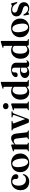

<svg xmlns="http://www.w3.org/2000/svg" viewBox="2125 -2908 794 5084"><g transform="rotate(-90 2522.0 -366.0)"><path d="M451.5 -340Q451.5 -312.5 433.8 -294.8Q416 -277 386 -277Q356.5 -277 340 -294Q323.5 -311 323.5 -341V-366Q323.5 -399 304.8 -418.5Q286 -438 253.5 -438Q207 -438 177.8 -394Q148.5 -350 148.5 -273Q148.5 -177 192.8 -126.2Q237 -75.5 304.5 -75.5Q348.5 -75.5 380.8 -94.2Q413 -113 428 -150Q437 -161 443.5 -160.5Q453 -160.5 452.5 -145.5Q444 -76.5 389.5 -32.8Q335 11 252.5 11Q187.5 11 136.5 -16.5Q85.5 -44 56.5 -95.5Q27.5 -147 27.5 -219Q27.5 -290 57.5 -346.5Q87.5 -403 141.5 -436Q195.5 -469 267.5 -469Q354.5 -469 403 -431.2Q451.5 -393.5 451.5 -340Z M754.5 -468.5Q826.5 -468.5 881.5 -438Q936.5 -407.5 967.8 -353Q999 -298.5 999 -227.5Q999 -158 967 -104.2Q935 -50.5 878.8 -19.5Q822.5 11.5 749 11.5Q677 11.5 622 -19Q567 -49.5 536 -103.5Q505 -157.5 505 -228.5Q505 -298 536.8 -352.2Q568.5 -406.5 624.8 -437.5Q681 -468.5 754.5 -468.5ZM785 -21Q833.5 -27.5 854.5 -83.8Q875.5 -140 860 -243Q844.5 -345.5 807.2 -394.2Q770 -443 719 -436Q669.5 -429.5 649.2 -373Q629 -316.5 644.5 -214Q659.5 -112.5 697.2 -63.5Q735 -14.5 785 -21Z M1238.5 -447V-381Q1291.5 -428 1330.8 -448.2Q1370 -468.5 1405 -468.5Q1459.5 -468.5 1489.8 -433Q1520 -397.5 1527.5 -332.5L1559.5 -58.5Q1562.5 -34.5 1577 -30.5L1597.5 -26Q1610 -22 1610 -13Q1610 0 1593 0H1393.5Q1376 0 1376 -13.5Q1376 -22 1387.5 -26L1410.5 -31Q1429 -36 1426.5 -58.5L1397.5 -315.5Q1392.5 -358 1376.8 -378.5Q1361 -399 1330 -399Q1291.5 -399 1244.5 -358L1238.5 -352.5V-56.5Q1238.5 -35.5 1254 -31L1276 -26Q1287 -22.5 1287 -13.5Q1287 0 1270 0H1073Q1056.5 0 1056.5 -13Q1056.5 -22 1069 -26L1092.5 -31Q1107.5 -35.5 1107.5 -56V-378.5Q1107.5 -393.5 1095.5 -395L1066.5 -396Q1055 -398 1055 -407.5Q1055 -416.5 1069.5 -422L1185.5 -459Q1208.5 -467 1219 -467Q1238.5 -467 1238.5 -447Z M1887.5 2.5H1837.5Q1817 2.5 1809 -18L1660.5 -398Q1650 -424 1637 -427L1619 -431.5Q1606.5 -435 1606.5 -445Q1606.5 -458 1623 -458H1847Q1863.5 -458 1863.5 -445Q1863.5 -435 1850 -432L1829 -427.5Q1804.5 -423 1799.8 -413Q1795 -403 1804 -380.5L1911.5 -95.5L2013.5 -374Q2023 -399.5 2017.2 -411.5Q2011.5 -423.5 1989 -427.5L1967 -432Q1953.5 -435 1953.5 -445Q1953.5 -458 1969.5 -458H2102Q2118.5 -458 2118.5 -445Q2118.5 -435 2105 -431.5L2089 -428.5Q2077.5 -425.5 2069.2 -414Q2061 -402.5 2051.5 -377L1916 -16.5Q1911.5 -5.5 1904 -1.5Q1896.5 2.5 1887.5 2.5Z M2253 -537.5Q2216.5 -537.5 2194.5 -558.2Q2172.5 -579 2172.5 -611Q2172.5 -643 2194.8 -663.5Q2217 -684 2253 -684Q2289.5 -684 2312 -663.5Q2334.5 -643 2334.5 -611Q2334.5 -579 2312 -558.2Q2289.5 -537.5 2253 -537.5ZM2325.5 -447V-56.5Q2325.5 -35 2340.5 -31L2363.5 -26.5Q2376 -22.5 2376 -13Q2376 0 2359 0H2160Q2143.5 0 2143.5 -13Q2143.5 -22 2155.5 -26L2179.5 -31Q2194.5 -35.5 2194.5 -56V-378.5Q2194.5 -393.5 2182.5 -395L2153.5 -396Q2142 -398 2142 -407.5Q2142 -416.5 2156.5 -422L2272.5 -459Q2295 -467 2305 -467Q2325.5 -467 2325.5 -447Z M2425 -216Q2425 -293.5 2455.2 -350.2Q2485.5 -407 2536.5 -437.8Q2587.5 -468.5 2650.5 -468.5Q2719.5 -468.5 2765.5 -430V-654Q2765.5 -669.5 2753.5 -671L2724.5 -672Q2713.5 -674 2713.5 -683.5Q2713.5 -692.5 2728 -698L2843.5 -734.5Q2866.5 -743 2877 -743Q2896.5 -743 2896.5 -722.5V-56.5Q2896.5 -35 2912 -31L2934.5 -26.5Q2947 -22.5 2947 -13Q2947 0 2930 0H2807.5Q2790 0 2779 -10.8Q2768 -21.5 2768 -39.5V-57.5Q2703.5 11.5 2621 11.5Q2564 11.5 2519.8 -17Q2475.5 -45.5 2450.2 -96.5Q2425 -147.5 2425 -216ZM2560 -229.5Q2560 -131.5 2591 -85.5Q2622 -39.5 2670.5 -39.5Q2723 -39.5 2765.5 -89V-389Q2729.5 -430.5 2677 -430.5Q2627.5 -430.5 2593.8 -383.2Q2560 -336 2560 -229.5Z M2999 -101.5Q2999 -160 3050 -196Q3101 -232 3200 -232Q3222 -232 3239.8 -229.2Q3257.5 -226.5 3272.5 -221.5V-371.5Q3272.5 -407 3256 -426.2Q3239.5 -445.5 3209 -445.5Q3178.5 -445.5 3162.8 -431.5Q3147 -417.5 3147 -398.5V-356Q3147 -328.5 3128 -311.8Q3109 -295 3077 -295Q3022 -295 3022 -347Q3022 -375.5 3045.5 -403.8Q3069 -432 3115.2 -450.2Q3161.5 -468.5 3229.5 -468.5Q3317 -468.5 3360 -432.5Q3403 -396.5 3403 -333.5V-74Q3403 -43.5 3424.5 -43.5Q3443 -43.5 3450 -63Q3453.5 -68.5 3458.5 -68.5Q3466 -68.5 3466 -58Q3466 -45 3455.5 -28.8Q3445 -12.5 3423.5 -0.8Q3402 11 3368.5 11Q3329 11 3306.5 -4.5Q3284 -20 3280.5 -46.5Q3254.5 -18.5 3216.8 -3.8Q3179 11 3137 11Q3075.5 11 3037.2 -20.2Q2999 -51.5 2999 -101.5ZM3131.5 -122Q3131.5 -81.5 3151.2 -60.2Q3171 -39 3202 -39Q3241.5 -39 3272.5 -66V-199Q3259 -204 3245 -206.8Q3231 -209.5 3214.5 -209.5Q3175 -209.5 3153.2 -186.5Q3131.5 -163.5 3131.5 -122Z M3508.5 -216Q3508.5 -293.5 3538.8 -350.2Q3569 -407 3620 -437.8Q3671 -468.5 3734 -468.5Q3803 -468.5 3849 -430V-654Q3849 -669.5 3837 -671L3808 -672Q3797 -674 3797 -683.5Q3797 -692.5 3811.5 -698L3927 -734.5Q3950 -743 3960.5 -743Q3980 -743 3980 -722.5V-56.5Q3980 -35 3995.5 -31L4018 -26.5Q4030.5 -22.5 4030.5 -13Q4030.5 0 4013.5 0H3891Q3873.5 0 3862.5 -10.8Q3851.5 -21.5 3851.5 -39.5V-57.5Q3787 11.5 3704.5 11.5Q3647.5 11.5 3603.2 -17Q3559 -45.5 3533.8 -96.5Q3508.5 -147.5 3508.5 -216ZM3643.5 -229.5Q3643.5 -131.5 3674.5 -85.5Q3705.5 -39.5 3754 -39.5Q3806.5 -39.5 3849 -89V-389Q3813 -430.5 3760.5 -430.5Q3711 -430.5 3677.2 -383.2Q3643.5 -336 3643.5 -229.5Z M4327.5 -468.5Q4399.5 -468.5 4454.5 -438Q4509.5 -407.5 4540.8 -353Q4572 -298.5 4572 -227.5Q4572 -158 4540 -104.2Q4508 -50.5 4451.8 -19.5Q4395.5 11.5 4322 11.5Q4250 11.5 4195 -19Q4140 -49.5 4109 -103.5Q4078 -157.5 4078 -228.5Q4078 -298 4109.8 -352.2Q4141.5 -406.5 4197.8 -437.5Q4254 -468.5 4327.5 -468.5ZM4358 -21Q4406.5 -27.5 4427.5 -83.8Q4448.5 -140 4433 -243Q4417.5 -345.5 4380.2 -394.2Q4343 -443 4292 -436Q4242.5 -429.5 4222.2 -373Q4202 -316.5 4217.5 -214Q4232.5 -112.5 4270.2 -63.5Q4308 -14.5 4358 -21Z M4832.5 -18Q4867 -18 4886.5 -35.5Q4906 -53 4906 -81Q4906 -108.5 4886 -128.2Q4866 -148 4806.5 -164.5Q4738 -182 4699.8 -205.5Q4661.5 -229 4646 -259.2Q4630.5 -289.5 4630.5 -327Q4630.5 -393.5 4676.8 -431.2Q4723 -469 4806 -469Q4854 -469 4877 -457.5Q4900 -446 4910.5 -446Q4922.5 -446 4936.2 -457.8Q4950 -469.5 4961 -469.5Q4972.5 -469.5 4977 -454L5007 -334Q5013.5 -310.5 5000.5 -305.5Q4988 -300.5 4978.5 -315Q4940.5 -385 4900.2 -412.8Q4860 -440.5 4812.5 -440.5Q4772 -440.5 4751 -422.2Q4730 -404 4730 -374Q4730 -345.5 4752.5 -324.8Q4775 -304 4844.5 -286.5Q4933.5 -264.5 4969.5 -225.5Q5005.5 -186.5 5005.5 -128.5Q5005.5 -65.5 4959.2 -27.2Q4913 11 4841.5 11Q4811 11 4791.2 4Q4771.5 -3 4759 -10Q4746.5 -17 4738.5 -17Q4731 -17 4722.2 -10.2Q4713.5 -3.5 4705 3.2Q4696.5 10 4689.5 10Q4677.5 10 4674.5 -7.5L4654 -115.5Q4649.5 -139.5 4661 -144.5Q4672 -149.5 4683.5 -132Q4718.5 -70.5 4756.5 -44.2Q4794.5 -18 4832.5 -18Z"/></g></svg>

Font: Fraunces 72pt S000 SemiBold
Style: Regular
Weight: 600
Version: Version 1.000; ttfautohint (v1.8.3)